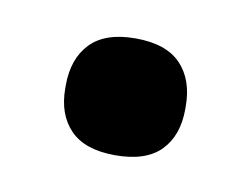

<svg xmlns="http://www.w3.org/2000/svg" viewBox="-33 -371 278 212"><g transform="rotate(10 106.0 -264.5)"><path d="M105.5 -198.5Q71.5 -198.5 55 -215.5Q38.5 -232.5 38.5 -262V-265Q38.5 -295 55 -312.2Q71.5 -329.5 105.5 -329.5Q140 -329.5 156.5 -312.2Q173 -295 173 -265V-262Q173 -232.5 156.5 -215.5Q140 -198.5 105.5 -198.5Z"/></g></svg>

Font: Anek Bangla Medium SemiBold
Style: Regular
Weight: 600
Version: Version 1.003